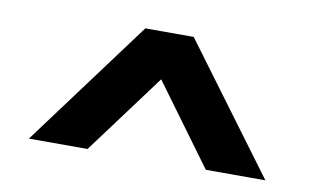

<svg xmlns="http://www.w3.org/2000/svg" viewBox="-49 -824 914 554"><g transform="rotate(10 407.5 -547.0)"><path d="M61.4 -361.1 337 -732.7H478.7L754.3 -361.1H579.8L360.2 -660.5L456.9 -662.3L233.3 -361.1Z"/></g></svg>

Font: Lexend Tera
Style: Regular
Weight: 400
Designer: Bonnie Shaver-Troup, Thomas Jockin
Foundry: Lexend
Version: Version 1.007